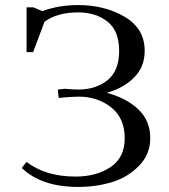

<svg xmlns="http://www.w3.org/2000/svg" viewBox="-20 -731 669 759"><path d="M66 -67 85 -91Q160 -33 279 -33Q361 -33 417 -70.5Q473 -108 473 -184Q473 -265 419 -307Q365 -349 291 -349Q266 -349 212 -344L209 -372V-377L237 -380Q268 -377 289 -377Q359 -377 405 -414Q451 -451 451 -530Q451 -609 405 -645.5Q359 -682 289 -682Q206 -682 156 -645L111 -525H85V-702H112L147 -687Q213 -711 289 -711Q394 -711 473 -664.5Q552 -618 552 -530Q552 -467 510.5 -425Q469 -383 402 -364Q479 -344 526.5 -299Q574 -254 574 -185Q574 -121 529.5 -75.5Q485 -30 422.5 -11Q360 8 289 8Q144 8 66 -67Z"/></svg>

Font: Dihjauti
Style: Bold
Weight: 700
Designer: T. Christopher White
Version: Version 3.0.0